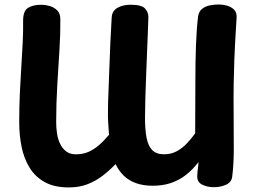

<svg xmlns="http://www.w3.org/2000/svg" viewBox="-20 -800 1120 840"><path d="M996 -28Q993.2 -2.6 968.9 8.2Q944.6 19 915.9 19Q888 19 865.4 8.2Q842.9 -2.6 842.9 -28Q842.9 -36.8 843.9 -46.8Q844.9 -56.9 846.5 -68.2Q848.1 -79.4 848.3 -90.9Q823.1 -57.7 793.3 -34.6Q763.4 -11.4 727.9 0.6Q692.4 12.6 648.6 12.6Q606.6 12.6 575.1 1.3Q543.6 -10 521.6 -31.3Q499.6 -52.7 485.8 -82Q458.6 -53.9 428.5 -30.8Q398.4 -7.8 362.4 6.1Q326.3 20 280.9 20Q217.1 20 175.2 -3.6Q133.3 -27.1 109 -67.1Q84.7 -107 74.4 -158.1Q64.1 -209.2 64.1 -263.6Q64.1 -332 66.9 -393.8Q69.8 -455.7 73.4 -510.8Q77 -565.9 79.4 -615.4Q81.8 -665 81.1 -708.7Q80.9 -752.2 102.8 -765.7Q124.8 -779.2 160.4 -779.2Q177.7 -779.2 196.7 -773.9Q215.8 -768.7 229.9 -755Q244 -741.3 244 -716.4Q244.7 -655.3 240.1 -581.8Q235.4 -508.3 230.6 -427.8Q225.8 -347.2 225.8 -265.6Q225.8 -239.9 229.6 -215.1Q233.4 -190.3 243.5 -169.9Q253.6 -149.6 270.1 -137.2Q286.6 -124.9 312.1 -124.9Q341.8 -124.9 365.6 -134.9Q389.4 -144.9 411.8 -164Q434.2 -183.1 457 -210.4Q454.6 -239.4 453.2 -265.6Q451.8 -291.8 452.4 -315.1Q453 -338.3 453 -356.2Q456 -422.8 457.9 -487.4Q459.8 -552.1 462.7 -611.8Q465.6 -671.6 468.6 -723.3Q470.3 -752.2 493.8 -765.8Q517.3 -779.3 551.1 -779.3Q598.6 -779.3 613.9 -763.3Q629.2 -747.3 629.2 -726.3Q629.2 -717.8 627.7 -681.2Q626.2 -644.6 624.2 -591.7Q622.2 -538.9 619.8 -481.4Q617.4 -423.9 615.9 -371.7Q614.4 -319.4 614.4 -284.8Q614.4 -232.6 621.4 -196.8Q628.3 -161 646.3 -143Q664.2 -125 697.9 -125Q728.9 -125 753.7 -138.6Q778.4 -152.1 798.2 -173.3Q818 -194.4 833.9 -216.6Q834.7 -340.1 834.7 -435.6Q834.7 -531 837.4 -603.1Q840.1 -675.2 846.6 -727.7Q849.9 -749.6 863.5 -760.7Q877.1 -771.9 896.8 -776.2Q916.6 -780.4 936.7 -780.4Q955.4 -780.4 973.7 -775.2Q991.9 -769.9 1004.1 -757.7Q1016.2 -745.4 1015.2 -723.7Q1014.2 -707.4 1012.7 -682.8Q1011.2 -658.2 1009.2 -623.3Q1007.2 -588.4 1005.3 -541.6Q1003.4 -494.8 1002.4 -435.4Q1001.4 -376.1 1002.2 -301.9Q1003.2 -206 1002.8 -142.2Q1002.4 -78.3 996 -28Z"/></svg>

Font: Playpen Sans
Style: Regular
Weight: 400
Designer: Laura Meseguer, Veronika Burian, José Scaglione, Kostas Bartsokas, Vera Evstafieva, Tom Grace, Yorlmar Campos
Foundry: TypeTogether
Version: Version 2.000